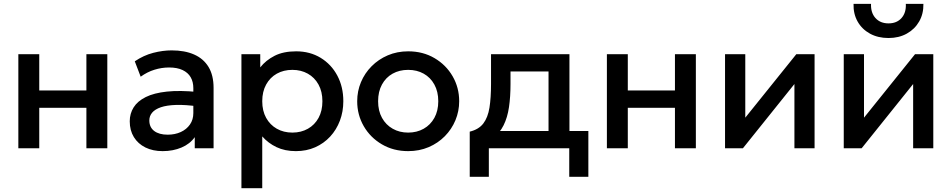

<svg xmlns="http://www.w3.org/2000/svg" viewBox="-20 -780 5006 1010"><path d="M76.5 0V-495H186.5V-304H434.5V-495H544.5V0H434.5V-213H186.5V0Z M835.5 15Q784 15 745 -4.2Q706 -23.5 684.2 -58.8Q662.5 -94 662.5 -142Q662.5 -182.5 683 -215.2Q703.5 -248 746.8 -269.5Q790 -291 858 -298.2Q926 -305.5 1021.5 -296L1023.5 -220Q955.5 -229.5 906.5 -228Q857.5 -226.5 826.2 -215.8Q795 -205 780.2 -187.2Q765.5 -169.5 765.5 -146.5Q765.5 -110.5 791.2 -91Q817 -71.5 862 -71.5Q900.5 -71.5 931 -85.5Q961.5 -99.5 979.2 -125Q997 -150.5 997 -185V-316.5Q997 -349.5 983 -373.8Q969 -398 940.5 -411.5Q912 -425 869.5 -425Q830.5 -425 792.5 -413.2Q754.5 -401.5 720 -376.5L689 -457.5Q735.5 -489 786 -502Q836.5 -515 883 -515Q952 -515 1001.2 -493.2Q1050.5 -471.5 1077 -427.8Q1103.5 -384 1103.5 -317.5V0H1004.5V-58.5Q979.5 -23 935 -4Q890.5 15 835.5 15Z M1250 210V-495H1349V-425.5Q1378.5 -463 1424.5 -486.5Q1470.5 -510 1538 -510Q1610.5 -510 1666.8 -475.8Q1723 -441.5 1754.5 -382.2Q1786 -323 1786 -247.5Q1786 -193 1768 -145.2Q1750 -97.5 1716.8 -61.5Q1683.5 -25.5 1637.8 -5.2Q1592 15 1536.5 15Q1478.5 15 1434.5 -6Q1390.5 -27 1359.5 -62.5V210ZM1518 -82.5Q1564 -82.5 1599.8 -102.8Q1635.5 -123 1655.8 -160Q1676 -197 1676 -247.5Q1676 -298 1655.5 -335.2Q1635 -372.5 1599.2 -392.5Q1563.5 -412.5 1518 -412.5Q1472 -412.5 1436.2 -392.5Q1400.5 -372.5 1380 -335.2Q1359.5 -298 1359.5 -247.5Q1359.5 -197 1380 -160Q1400.5 -123 1436.2 -102.8Q1472 -82.5 1518 -82.5Z M2127 15Q2049.5 15 1988.8 -20.8Q1928 -56.5 1893.5 -116.2Q1859 -176 1859 -247.5Q1859 -300.5 1878.8 -347.8Q1898.5 -395 1934.8 -431.5Q1971 -468 2020 -489Q2069 -510 2127.5 -510Q2205 -510 2265.8 -474.2Q2326.5 -438.5 2361 -378.8Q2395.5 -319 2395.5 -247.5Q2395.5 -195 2375.8 -147.5Q2356 -100 2320 -63.5Q2284 -27 2235 -6Q2186 15 2127 15ZM2127 -82.5Q2173 -82.5 2208.8 -102.8Q2244.5 -123 2265 -160Q2285.5 -197 2285.5 -247.5Q2285.5 -298 2265 -335.2Q2244.5 -372.5 2208.8 -392.5Q2173 -412.5 2127 -412.5Q2081 -412.5 2045.2 -392.5Q2009.5 -372.5 1989.2 -335.2Q1969 -298 1969 -247.5Q1969 -197 1989.5 -160Q2010 -123 2045.8 -102.8Q2081.5 -82.5 2127 -82.5Z M2865.5 0V-404H2665.5V-338.5Q2665.5 -271 2657.5 -216.5Q2649.5 -162 2629 -120.8Q2608.5 -79.5 2571.8 -52.5Q2535 -25.5 2478 -13L2451 -87.5Q2498.5 -99 2522.5 -130.5Q2546.5 -162 2554.8 -213.8Q2563 -265.5 2563 -338.5V-495H2975.5V0ZM2451 150V-87.5L2519 -80.5L2536 -91H3075V150H2974.5V0H2551.5V150Z M3172.5 0V-495H3282.5V-304H3530.5V-495H3640.5V0H3530.5V-213H3282.5V0Z M3794 0V-495H3900.5V-161L4169 -495H4265V0H4159V-338L3888 0Z M4418.5 0V-495H4525V-161L4793.5 -495H4889.5V0H4783.5V-338L4512.5 0ZM4654 -580Q4598.5 -580 4556.5 -603Q4514.5 -626 4491.5 -666.5Q4468.5 -707 4470 -759.5H4562Q4560 -713.5 4585.2 -685.2Q4610.5 -657 4654 -657Q4697.5 -657 4722.5 -685.2Q4747.5 -713.5 4745 -759.5H4837.5Q4838.5 -707.5 4815.2 -667Q4792 -626.5 4750.2 -603.2Q4708.5 -580 4654 -580Z"/></svg>

Font: Geologica Roman
Style: Regular
Weight: 400
Designer: Sindre Bremnes, Frode Helland
Foundry: Monokrom Skriftforlag AS
Version: Version 1.010;gftools[0.9.28]